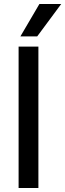

<svg xmlns="http://www.w3.org/2000/svg" viewBox="-20 -940 326 960"><path d="M166 -758H82L177 -920H286ZM172 0H73V-707H172Z"/></svg>

Font: Hind Mysuru Medium
Style: Regular
Weight: 500
Designer: Manushi Parikh, Hitesh Malaviya
Foundry: Indian Type Foundry
Version: Version 0.703;PS 1.0;hotconv 1.0.86;makeotf.lib2.5.63406